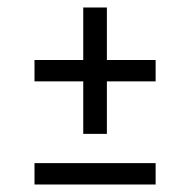

<svg xmlns="http://www.w3.org/2000/svg" viewBox="-20 -553 507 512"><path d="M395 -61H72V-118H395ZM265 -393H395V-336H265V-196H202V-336H72V-393H202V-533H265Z"/></svg>

Font: Raleway
Style: Regular
Weight: 400
Designer: Matt McInerney, Pablo Impallari, Rodrigo Fuenzalida
Foundry: Matt McInerney, Pablo Impallari, Rodrigo Fuenzalida
Version: Version 1.000;PS 001.001;hotconv 1.0.56; ttfautohint (v1.5)